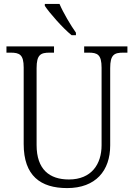

<svg xmlns="http://www.w3.org/2000/svg" viewBox="-20 -951 684 981"><path d="M346 -771H368V-784C341 -822 303 -886 284 -931H209V-921C232 -886 301 -807 346 -771ZM323 10C469 10 543 -79 543 -208V-603C543 -672 564 -682 610 -682H631V-714H410V-682H433C478 -682 499 -672 499 -605V-209C499 -113 448 -34 332 -34C233 -34 167 -85 167 -210V-603C167 -672 188 -682 234 -682H256V-714H13V-682H34C80 -682 101 -672 101 -606V-215C101 -53 187 10 323 10Z"/></svg>

Font: Noto Serif Georgian SemiCondensed Light
Style: Regular
Weight: 300
Width: 4
Designer: Monotype Design Team, Akaki Razmadze
Foundry: Google LLC
Version: Version 2.003